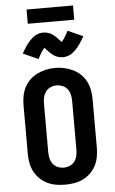

<svg xmlns="http://www.w3.org/2000/svg" viewBox="-70 -1182 741 1235"><g transform="rotate(-5 300.0 -564.0)"><path d="M300 8Q270 8 240.5 3Q211 -2 184.5 -15Q158 -28 136.5 -49Q115 -70 101.5 -96Q88 -122 82.5 -151.5Q77 -181 77 -210V-525Q77 -554 82.5 -583.5Q88 -613 101.5 -639.5Q115 -666 136.5 -686.5Q158 -707 185 -720Q212 -733 241 -739.5Q270 -746 300 -746Q330 -746 359 -739.5Q388 -733 415 -720Q442 -707 463.5 -686.5Q485 -666 498.5 -639.5Q512 -613 517.5 -583.5Q523 -554 523 -525V-210Q523 -181 517.5 -151.5Q512 -122 498.5 -96Q485 -70 463.5 -49Q442 -28 415.5 -15Q389 -2 359.5 3Q330 8 300 8ZM300 -102Q320 -102 339 -110Q358 -118 370 -134Q382 -150 386.5 -170Q391 -190 391 -210V-525Q391 -545 386.5 -565Q382 -585 370 -601Q358 -617 338.5 -625Q319 -633 299 -633Q279 -633 260 -624.5Q241 -616 229.5 -600Q218 -584 213.5 -564.5Q209 -545 209 -525V-210Q209 -190 213.5 -170Q218 -150 230 -134Q242 -118 261 -110Q280 -102 300 -102ZM357 -810Q347 -810 339 -811.5Q331 -813 322 -816Q313 -819 306.5 -822.5Q300 -826 292 -832Q284 -838 277.5 -844.5Q271 -851 265.5 -856.5Q260 -862 254 -869Q248 -876 243 -881Q237 -874 233 -868.5Q229 -863 223.5 -855Q218 -847 212 -836Q206 -825 199 -812L101 -856Q109 -869 116 -881Q123 -893 130 -903Q137 -913 144 -921.5Q151 -930 158 -937.5Q165 -945 175 -953.5Q185 -962 196 -967.5Q207 -973 219 -976Q231 -979 243 -979Q253 -979 261 -977.5Q269 -976 278 -973Q287 -970 293.5 -966.5Q300 -963 308 -957Q316 -951 322.5 -944.5Q329 -938 334.5 -932.5Q340 -927 346 -920.5Q352 -914 357 -908Q363 -915 367 -920.5Q371 -926 376.5 -934Q382 -942 388 -953Q394 -964 401 -977L499 -933Q491 -920 484 -908Q477 -896 470 -886Q463 -876 456 -867.5Q449 -859 442 -851.5Q435 -844 425 -835.5Q415 -827 404 -821.5Q393 -816 381 -813Q369 -810 357 -810ZM150 -1044V-1136H450V-1044Z"/></g></svg>

Font: Iosevka Slab XBdEx
Style: Regular
Weight: 800
Width: 7
Monospace: yes
Designer: Belleve Invis
Foundry: Belleve Invis
Version: Version 11.1.0; ttfautohint (v1.8.3)